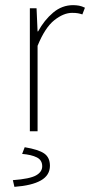

<svg xmlns="http://www.w3.org/2000/svg" viewBox="-20 -510 350 746"><path d="M96 0V-478H122L126 -388H128Q152 -432 186.5 -461Q221 -490 264 -490Q276 -490 287 -488Q298 -486 310 -480L300 -454Q291 -457 282.5 -458.5Q274 -460 260 -460Q227 -460 191 -431.5Q155 -403 126 -332V0ZM36 216 30 190Q96 185 120 171.5Q144 158 144 136Q144 112 123 101.5Q102 91 66 88L76 62Q130 71 152 86.5Q174 102 174 134Q174 171 139 191Q104 211 36 216Z"/></svg>

Font: Source Sans 3 Variable
Style: Regular
Weight: 200
Designer: Paul D. Hunt
Foundry: Adobe Systems Incorporated
Version: Version 3.026